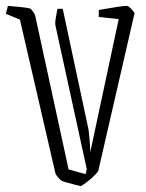

<svg xmlns="http://www.w3.org/2000/svg" viewBox="-46 -625 498 655"><path d="M165 -8Q161 -10 152.5 -19.5Q144 -29 143 -34L22 -558L-26 -578L-19 -605Q4 -603 24 -601Q44 -599 57 -596Q62 -592 67 -585Q72 -578 74 -572L188 -47L246 -31L250 -48L144 -534Q141 -544 144 -562Q147 -580 150 -595H168L256 -183Q257 -175 259 -154.5Q261 -134 262 -106L359 -560L291 -567V-591Q326 -597 351 -601Q376 -605 386 -605Q391 -605 400 -596.5Q409 -588 413 -580L289 -41Q281 -30 264 -15Q247 0 230 10Q225 9 211 5.5Q197 2 183 -2Q169 -6 165 -8Z"/></svg>

Font: Grenze Gotisch ExtraLight
Style: Regular
Weight: 200
Designer: Renata Polastri
Foundry: Omnibus-Type
Version: Version 1.001